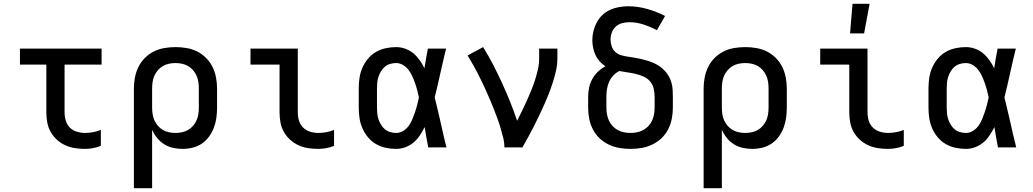

<svg xmlns="http://www.w3.org/2000/svg" viewBox="-20 -776 5440 1011"><path d="M427 8Q401 8 374.5 4Q348 0 324 -11Q300 -22 280 -40Q260 -58 247 -81Q234 -104 229 -130.5Q224 -157 224 -184V-436H85V-520H515V-436H320V-184Q320 -162 326.5 -140.5Q333 -119 348 -104Q363 -89 384.5 -82.5Q406 -76 427 -76Q449 -76 470 -80Q491 -84 511 -92V-8Q491 0 470 4Q449 8 427 8Z M685 215V-310Q685 -339 690.5 -368Q696 -397 709 -423.5Q722 -450 743 -471Q764 -492 790 -505Q816 -518 845.5 -523Q875 -528 904 -528Q933 -528 962.5 -523Q992 -518 1018 -505Q1044 -492 1065 -471Q1086 -450 1099 -423.5Q1112 -397 1117.5 -368Q1123 -339 1123 -310V-210Q1123 -183 1119.5 -156.5Q1116 -130 1106.5 -104.5Q1097 -79 1081 -57Q1065 -35 1043 -20Q1021 -5 994.5 1.5Q968 8 941 8Q916 8 891 2.5Q866 -3 844.5 -16.5Q823 -30 807 -50Q791 -70 781 -93V215ZM904 -76Q921 -76 938 -79.5Q955 -83 970 -91.5Q985 -100 996.5 -113.5Q1008 -127 1015 -142.5Q1022 -158 1024.5 -175.5Q1027 -193 1027 -210V-310Q1027 -327 1024.5 -344.5Q1022 -362 1015 -377.5Q1008 -393 996.5 -406.5Q985 -420 970 -428.5Q955 -437 938 -440.5Q921 -444 904 -444Q887 -444 870 -440.5Q853 -437 838 -428.5Q823 -420 811.5 -406.5Q800 -393 793 -377.5Q786 -362 783.5 -344.5Q781 -327 781 -310V-210Q781 -193 783.5 -175.5Q786 -158 793 -142.5Q800 -127 811.5 -113.5Q823 -100 838 -91.5Q853 -83 870 -79.5Q887 -76 904 -76Z M1656 8Q1629 8 1602.5 4Q1576 0 1552 -11Q1528 -22 1508 -40Q1488 -58 1475 -81Q1462 -104 1457 -130.5Q1452 -157 1452 -184V-436H1299V-520H1548V-184Q1548 -162 1554.5 -140.5Q1561 -119 1576.5 -104Q1592 -89 1613 -82.5Q1634 -76 1656 -76Q1677 -76 1698.5 -80Q1720 -84 1739 -92V-8Q1720 0 1698.5 4Q1677 8 1656 8Z M2066 8Q2038 8 2010.5 2Q1983 -4 1959 -18Q1935 -32 1917 -54Q1899 -76 1888 -101.5Q1877 -127 1873 -154.5Q1869 -182 1869 -210V-310Q1869 -338 1873 -365.5Q1877 -393 1888 -418.5Q1899 -444 1917 -466Q1935 -488 1959 -502Q1983 -516 2010.5 -522Q2038 -528 2066 -528Q2090 -528 2114 -519.5Q2138 -511 2156.5 -495.5Q2175 -480 2189.5 -459.5Q2204 -439 2215 -417Q2219 -443 2223.5 -468.5Q2228 -494 2233 -520H2329Q2313 -456 2299 -391.5Q2285 -327 2269 -263Q2276 -236 2282 -209Q2288 -182 2295 -154Q2304 -115 2312.5 -76.5Q2321 -38 2331 0H2235Q2230 -27 2225 -53.5Q2220 -80 2216 -107Q2205 -85 2191 -63.5Q2177 -42 2158 -26Q2139 -10 2115 -1Q2091 8 2066 8ZM2066 -76Q2086 -76 2103.5 -87Q2121 -98 2132.5 -114Q2144 -130 2151.5 -148.5Q2159 -167 2165.5 -186Q2172 -205 2177 -224.5Q2182 -244 2186 -263Q2182 -282 2177 -301Q2172 -320 2165.5 -338.5Q2159 -357 2151 -374.5Q2143 -392 2131.5 -407.5Q2120 -423 2102.5 -433.5Q2085 -444 2066 -444Q2050 -444 2034.5 -439.5Q2019 -435 2007 -425Q1995 -415 1986.5 -401Q1978 -387 1973 -372Q1968 -357 1966.5 -341.5Q1965 -326 1965 -310V-210Q1965 -194 1966.5 -178.5Q1968 -163 1973 -148Q1978 -133 1986.5 -119Q1995 -105 2007 -95Q2019 -85 2034.5 -80.5Q2050 -76 2066 -76Z M2636 0Q2636 -26 2629.5 -51.5Q2623 -77 2615.5 -102.5Q2608 -128 2599 -152.5Q2590 -177 2580.5 -201.5Q2571 -226 2560.5 -250Q2550 -274 2539.5 -298Q2529 -322 2517.5 -345.5Q2506 -369 2494 -392.5Q2482 -416 2469 -438.5Q2456 -461 2442 -484L2524 -528Q2552 -483 2576.5 -435.5Q2601 -388 2623.5 -339Q2646 -290 2666 -240.5Q2686 -191 2703 -140Q2716 -166 2729 -192.5Q2742 -219 2754 -245.5Q2766 -272 2777 -299Q2788 -326 2797 -354Q2806 -382 2812.5 -410.5Q2819 -439 2819 -468V-520H2915V-468Q2915 -436 2908 -405Q2901 -374 2891.5 -344Q2882 -314 2870.5 -284.5Q2859 -255 2846 -226Q2833 -197 2819.5 -168.5Q2806 -140 2791.5 -111.5Q2777 -83 2762 -55.5Q2747 -28 2731 0Z M3300 8Q3270 8 3241 3Q3212 -2 3185 -15Q3158 -28 3136.5 -48.5Q3115 -69 3101.5 -95.5Q3088 -122 3082.5 -151Q3077 -180 3077 -210V-266Q3077 -290 3082 -314.5Q3087 -339 3099 -360.5Q3111 -382 3129 -399Q3147 -416 3168 -427Q3151 -438 3137.5 -453Q3124 -468 3115.5 -486.5Q3107 -505 3103 -525Q3099 -545 3099 -565Q3099 -589 3105 -613Q3111 -637 3122.5 -658.5Q3134 -680 3152 -697Q3170 -714 3192 -724Q3214 -734 3238.5 -738.5Q3263 -743 3287 -743Q3338 -743 3387.5 -729Q3437 -715 3482 -692L3439 -617Q3405 -635 3368.5 -647Q3332 -659 3294 -659Q3274 -659 3255.5 -654Q3237 -649 3222.5 -636Q3208 -623 3201.5 -604.5Q3195 -586 3195 -567Q3195 -549 3201 -531.5Q3207 -514 3220.5 -502Q3234 -490 3251.5 -485Q3269 -480 3287 -477.5Q3305 -475 3322.5 -472Q3340 -469 3357.5 -465Q3375 -461 3392.5 -455.5Q3410 -450 3426 -442.5Q3442 -435 3456.5 -424.5Q3471 -414 3483 -400.5Q3495 -387 3503.5 -371Q3512 -355 3516.5 -337.5Q3521 -320 3522 -302Q3523 -284 3523 -266V-210Q3523 -180 3517.5 -151Q3512 -122 3498.5 -95.5Q3485 -69 3463.5 -48.5Q3442 -28 3415 -15Q3388 -2 3359 3Q3330 8 3300 8ZM3300 -76Q3318 -76 3335 -79.5Q3352 -83 3367.5 -91.5Q3383 -100 3395 -113Q3407 -126 3414 -142Q3421 -158 3424 -175Q3427 -192 3427 -210V-266Q3427 -288 3422 -309.5Q3417 -331 3403 -347.5Q3389 -364 3368.5 -373Q3348 -382 3327 -387Q3306 -392 3284 -395Q3262 -398 3241 -402Q3223 -393 3209 -378Q3195 -363 3187 -344.5Q3179 -326 3176 -306Q3173 -286 3173 -266V-210Q3173 -192 3176 -175Q3179 -158 3186 -142Q3193 -126 3205 -113Q3217 -100 3232.5 -91.5Q3248 -83 3265 -79.5Q3282 -76 3300 -76Z M3685 215V-310Q3685 -339 3690.5 -368Q3696 -397 3709 -423.5Q3722 -450 3743 -471Q3764 -492 3790 -505Q3816 -518 3845.5 -523Q3875 -528 3904 -528Q3933 -528 3962.5 -523Q3992 -518 4018 -505Q4044 -492 4065 -471Q4086 -450 4099 -423.5Q4112 -397 4117.5 -368Q4123 -339 4123 -310V-210Q4123 -183 4119.5 -156.5Q4116 -130 4106.5 -104.5Q4097 -79 4081 -57Q4065 -35 4043 -20Q4021 -5 3994.5 1.5Q3968 8 3941 8Q3916 8 3891 2.5Q3866 -3 3844.5 -16.5Q3823 -30 3807 -50Q3791 -70 3781 -93V215ZM3904 -76Q3921 -76 3938 -79.5Q3955 -83 3970 -91.5Q3985 -100 3996.5 -113.5Q4008 -127 4015 -142.5Q4022 -158 4024.5 -175.5Q4027 -193 4027 -210V-310Q4027 -327 4024.5 -344.5Q4022 -362 4015 -377.5Q4008 -393 3996.5 -406.5Q3985 -420 3970 -428.5Q3955 -437 3938 -440.5Q3921 -444 3904 -444Q3887 -444 3870 -440.5Q3853 -437 3838 -428.5Q3823 -420 3811.5 -406.5Q3800 -393 3793 -377.5Q3786 -362 3783.5 -344.5Q3781 -327 3781 -310V-210Q3781 -193 3783.5 -175.5Q3786 -158 3793 -142.5Q3800 -127 3811.5 -113.5Q3823 -100 3838 -91.5Q3853 -83 3870 -79.5Q3887 -76 3904 -76Z M4656 8Q4629 8 4602.5 4Q4576 0 4552 -11Q4528 -22 4508 -40Q4488 -58 4475 -81Q4462 -104 4457 -130.5Q4452 -157 4452 -184V-436H4299V-520H4548V-184Q4548 -162 4554.5 -140.5Q4561 -119 4576.5 -104Q4592 -89 4613 -82.5Q4634 -76 4656 -76Q4677 -76 4698.5 -80Q4720 -84 4739 -92V-8Q4720 0 4698.5 4Q4677 8 4656 8ZM4456 -600 4469 -756H4559L4530 -600Z M5066 8Q5038 8 5010.5 2Q4983 -4 4959 -18Q4935 -32 4917 -54Q4899 -76 4888 -101.5Q4877 -127 4873 -154.5Q4869 -182 4869 -210V-310Q4869 -338 4873 -365.5Q4877 -393 4888 -418.5Q4899 -444 4917 -466Q4935 -488 4959 -502Q4983 -516 5010.5 -522Q5038 -528 5066 -528Q5090 -528 5114 -519.5Q5138 -511 5156.5 -495.5Q5175 -480 5189.5 -459.5Q5204 -439 5215 -417Q5219 -443 5223.5 -468.5Q5228 -494 5233 -520H5329Q5313 -456 5299 -391.5Q5285 -327 5269 -263Q5276 -236 5282 -209Q5288 -182 5295 -154Q5304 -115 5312.5 -76.5Q5321 -38 5331 0H5235Q5230 -27 5225 -53.5Q5220 -80 5216 -107Q5205 -85 5191 -63.5Q5177 -42 5158 -26Q5139 -10 5115 -1Q5091 8 5066 8ZM5066 -76Q5086 -76 5103.5 -87Q5121 -98 5132.5 -114Q5144 -130 5151.5 -148.5Q5159 -167 5165.5 -186Q5172 -205 5177 -224.5Q5182 -244 5186 -263Q5182 -282 5177 -301Q5172 -320 5165.5 -338.5Q5159 -357 5151 -374.5Q5143 -392 5131.5 -407.5Q5120 -423 5102.5 -433.5Q5085 -444 5066 -444Q5050 -444 5034.5 -439.5Q5019 -435 5007 -425Q4995 -415 4986.5 -401Q4978 -387 4973 -372Q4968 -357 4966.5 -341.5Q4965 -326 4965 -310V-210Q4965 -194 4966.5 -178.5Q4968 -163 4973 -148Q4978 -133 4986.5 -119Q4995 -105 5007 -95Q5019 -85 5034.5 -80.5Q5050 -76 5066 -76Z"/></svg>

Font: Iosevka Fixed Curly Md Ex
Style: Regular
Weight: 500
Width: 7
Monospace: yes
Designer: Belleve Invis
Foundry: Belleve Invis
Version: Version 30.1.2